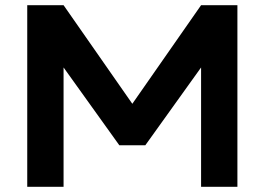

<svg xmlns="http://www.w3.org/2000/svg" viewBox="-20 -720 1020 740"><path d="M440 -160 225 -460V0H85V-700H225L490 -320L755 -700H895V0H755V-460L540 -160Z"/></svg>

Font: Squares Bold
Style: Regular
Weight: 400
Designer: Typetype
Foundry: Typetype
Version: Version 001.000